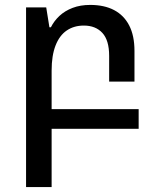

<svg xmlns="http://www.w3.org/2000/svg" viewBox="-20 -524 650 781"><path d="M86 237V-494H168L181 -413H187Q200 -439 222 -459.5Q244 -480 275.5 -492Q307 -504 347 -504Q404 -504 444 -483Q484 -462 505.5 -420.5Q527 -379 527 -317V-192H424V-297Q424 -360 396.5 -390Q369 -420 321 -420Q281 -420 251.5 -400Q222 -380 206 -339Q190 -298 190 -237V237ZM132 -80H544V0H132Z"/></svg>

Font: Noto Sans Armenian Medium
Style: Regular
Weight: 500
Designer: Monotype Design Team
Foundry: Monotype Imaging Inc.
Version: Version 2.007